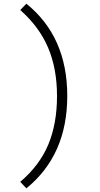

<svg xmlns="http://www.w3.org/2000/svg" viewBox="-20 -900 540 1041"><path d="M89.8 85.9Q195.3 -3.9 242.2 -117.2Q289.1 -230.5 289.1 -378.9Q289.1 -527.3 241.2 -640.6Q193.4 -753.9 89.8 -845.7L123 -879.9Q344.7 -701.2 344.7 -379.9Q344.7 -58.6 123 121.1Z"/></svg>

Font: GenEi Gothic M Light
Style: Regular
Weight: 300
Designer: o_tamon (Modified); [Source Han Sans]
Ryoko NISHIZUKA  (kana & ideographs); Paul D. Hunt (Latin, Greek & Cyrillic); Wenl
Version: Version 1.1a;Original Version 1.004